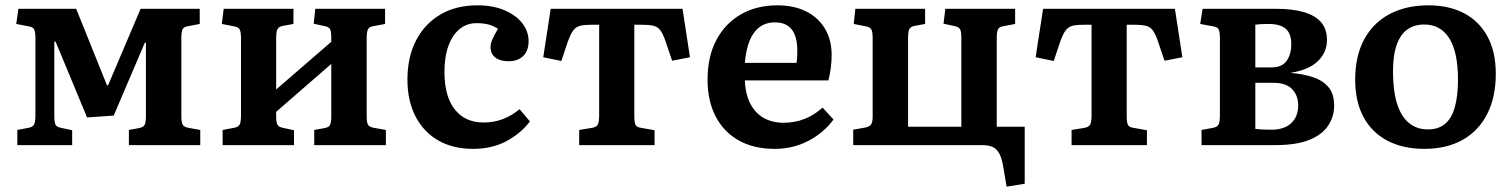

<svg xmlns="http://www.w3.org/2000/svg" viewBox="-20 -545 5678 721"><path d="M45 0V-57L87 -65Q103 -68 108 -77.5Q113 -87 113 -113V-401Q113 -426 108 -435Q103 -444 88 -446L41 -455L49 -512H266L382 -224L386 -225L508 -512H730V-455L688 -447Q671 -445 666 -435.5Q661 -426 661 -402V-107Q661 -86 666 -77Q671 -68 688 -65L732 -57V0H464V-57L502 -64Q518 -67 523 -76Q528 -85 528 -110V-385H524L407 -111L307 -104L189 -388L184 -389V-108Q184 -86 188.5 -77Q193 -68 209 -65L251 -56V0Z M816 0V-57L859 -65Q875 -68 880 -77.5Q885 -87 885 -113V-401Q885 -426 880 -434.5Q875 -443 860 -446L813 -455L820 -512H1082V-455L1043 -448Q1027 -445 1022 -435.5Q1017 -426 1017 -401V-209L1224 -388V-405Q1224 -427 1219.5 -435.5Q1215 -444 1199 -447L1158 -456L1164 -512H1426V-455L1384 -447Q1367 -445 1362 -435.5Q1357 -426 1357 -402V-107Q1357 -85 1362 -76.5Q1367 -68 1384 -65L1429 -57V0H1160V-57L1199 -64Q1215 -67 1219.5 -76Q1224 -85 1224 -110V-305L1017 -125V-108Q1017 -85 1022 -76.5Q1027 -68 1042 -65L1084 -56V0Z M1757 14Q1680 14 1625 -18Q1570 -50 1540 -108.5Q1510 -167 1510 -246Q1510 -330 1542 -392.5Q1574 -455 1633 -490Q1692 -525 1773 -525Q1831 -525 1874.5 -506.5Q1918 -488 1941.5 -457.5Q1965 -427 1965 -390Q1965 -368 1957 -351.5Q1949 -335 1932 -325Q1915 -315 1890 -315Q1858 -315 1840 -329Q1822 -343 1822 -368Q1822 -380 1828 -395Q1834 -410 1850 -437Q1833 -448 1814.5 -453Q1796 -458 1769 -458Q1733 -458 1706 -436Q1679 -414 1664 -373Q1649 -332 1649 -275Q1649 -184 1687.5 -134.5Q1726 -85 1796 -85Q1834 -85 1867.5 -97.5Q1901 -110 1931 -135L1970 -89Q1935 -43 1881 -14.5Q1827 14 1757 14Z M2155 0V-57L2204 -65Q2220 -68 2225 -77.5Q2230 -87 2230 -113V-452H2200Q2178 -452 2164 -449.5Q2150 -447 2140.5 -439Q2131 -431 2123 -414.5Q2115 -398 2106 -370L2088 -316L2020 -330L2048 -512H2543L2571 -330L2504 -317L2485 -373Q2474 -408 2464 -425Q2454 -442 2438 -447Q2422 -452 2391 -452H2362V-108Q2362 -86 2366.5 -76.5Q2371 -67 2387 -65L2438 -56V0Z M2889 14Q2810 14 2753.5 -18Q2697 -50 2667 -108.5Q2637 -167 2637 -245Q2637 -333 2670.5 -395.5Q2704 -458 2763 -491.5Q2822 -525 2899 -525Q2961 -525 3006.5 -502.5Q3052 -480 3077.5 -438Q3103 -396 3103 -338Q3103 -316 3100 -291.5Q3097 -267 3091 -243H2777Q2779 -192 2797.5 -156Q2816 -120 2848 -102Q2880 -84 2923 -84Q2965 -84 3001.5 -98.5Q3038 -113 3069 -141L3110 -96Q3073 -46 3015.5 -16Q2958 14 2889 14ZM2777 -309H2971Q2973 -320 2973.5 -332Q2974 -344 2974 -356Q2974 -408 2953 -434.5Q2932 -461 2890 -461Q2856 -461 2832 -443Q2808 -425 2794.5 -391Q2781 -357 2777 -309Z M3760 156 3748 85Q3743 52 3733.5 33.5Q3724 15 3709 7.5Q3694 0 3668 0H3184V-58L3229 -66Q3245 -69 3251 -77.5Q3257 -86 3257 -107V-401Q3257 -426 3252 -434.5Q3247 -443 3232 -446L3186 -455L3192 -512H3454V-455L3415 -448Q3399 -445 3394.5 -435.5Q3390 -426 3390 -401V-69H3590V-405Q3590 -427 3585 -435.5Q3580 -444 3565 -447L3523 -456L3530 -512H3792V-455L3750 -447Q3733 -445 3728 -435.5Q3723 -426 3723 -402V-69H3828V145Z M4004 0V-57L4053 -65Q4069 -68 4074 -77.5Q4079 -87 4079 -113V-452H4049Q4027 -452 4013 -449.5Q3999 -447 3989.5 -439Q3980 -431 3972 -414.5Q3964 -398 3955 -370L3937 -316L3869 -330L3897 -512H4392L4420 -330L4353 -317L4334 -373Q4323 -408 4313 -425Q4303 -442 4287 -447Q4271 -452 4240 -452H4211V-108Q4211 -86 4215.5 -76.5Q4220 -67 4236 -65L4287 -56V0Z M4492 0V-57L4535 -65Q4551 -68 4556 -77.5Q4561 -87 4561 -113V-401Q4561 -424 4556.5 -434Q4552 -444 4536 -446L4487 -455L4496 -512H4772Q4833 -512 4876 -499.5Q4919 -487 4941 -461.5Q4963 -436 4963 -394Q4963 -349 4929.5 -316Q4896 -283 4829 -272V-271Q4875 -267 4911 -255Q4947 -243 4968.5 -218Q4990 -193 4990 -148Q4990 -108 4968 -74Q4946 -40 4897.5 -20Q4849 0 4767 0ZM4757 -58Q4785 -58 4807 -68Q4829 -78 4842 -98.5Q4855 -119 4855 -150Q4855 -186 4832.5 -210Q4810 -234 4762 -234H4694V-61Q4709 -59 4725.5 -58.5Q4742 -58 4757 -58ZM4694 -292H4756Q4794 -292 4811.5 -316.5Q4829 -341 4829 -379Q4829 -420 4807.5 -437.5Q4786 -455 4745 -455Q4732 -455 4718.5 -454.5Q4705 -454 4694 -452Z M5328 14Q5248 14 5189.5 -17Q5131 -48 5100 -106Q5069 -164 5069 -245Q5069 -335 5103 -397.5Q5137 -460 5199 -492.5Q5261 -525 5344 -525Q5421 -525 5477.5 -495.5Q5534 -466 5565.5 -408.5Q5597 -351 5597 -268Q5597 -180 5564.5 -116.5Q5532 -53 5472 -19.5Q5412 14 5328 14ZM5342 -59Q5381 -59 5406 -79.5Q5431 -100 5443 -142Q5455 -184 5455 -246Q5455 -299 5446.5 -338Q5438 -377 5421.5 -402.5Q5405 -428 5381.5 -440.5Q5358 -453 5329 -453Q5291 -453 5265 -434.5Q5239 -416 5225 -377Q5211 -338 5211 -276Q5211 -205 5226 -156.5Q5241 -108 5270.5 -83.5Q5300 -59 5342 -59Z"/></svg>

Font: Literata 18pt SemiBold
Style: Regular
Weight: 600
Designer: Latin by Veronika Burian and Jose Scaglione. Greek by Irene Vlachou. Cyrillic by Vera Evstafieva.
Foundry: TypeTogether
Version: Version 3.103;gftools[0.9.29]